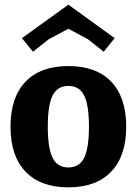

<svg xmlns="http://www.w3.org/2000/svg" viewBox="-20 -785 584 820"><path d="M272 15.1Q152.8 15.1 88.9 -52Q24.9 -119.1 24.9 -244.1Q24.9 -369.1 88.9 -436Q152.8 -502.9 272 -502.9Q391.1 -502.9 455.1 -436Q519 -369.1 519 -244.1Q519 -119.1 455.1 -52Q391.1 15.1 272 15.1ZM272 -418Q225.1 -418 204.6 -377Q184.1 -335.9 184.1 -244.1Q184.1 -152.3 204.6 -111.1Q225.1 -69.8 272 -69.8Q318.8 -69.8 339.4 -110.8Q359.9 -151.9 359.9 -244.1Q359.9 -335.9 339.4 -377Q318.8 -418 272 -418ZM422.9 -564 356 -617.2 272 -662.1 188 -617.2 120.6 -564 73.7 -622.1 272 -765.1 469.7 -622.1Z"/></svg>

Font: Sura
Style: Bold
Weight: 700
Designer: Carolina Giovagnoli
Foundry: Huerta Tipografica
Version: Version 1.002;PS 001.002;hotconv 1.0.70;makeotf.lib2.5.58329